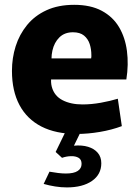

<svg xmlns="http://www.w3.org/2000/svg" viewBox="-20 -552 587 808"><path d="M303.8 11.7Q215.2 11.7 154.3 -19.5Q93.5 -50.7 61.9 -110.1Q30.3 -169.5 30.3 -253.7Q30.3 -308 45.9 -357.4Q61.5 -406.8 93.8 -446.5Q126.2 -486.2 175.7 -508.9Q225.2 -531.7 292.3 -531.7Q361.3 -531.7 408.2 -506.6Q455 -481.5 480.9 -437.9Q506.8 -394.3 514.2 -337.6Q521.7 -280.8 511.7 -217.5H119.5L210.3 -284.8Q187.7 -224.2 198.1 -186.2Q208.5 -148.3 243.2 -130.4Q277.8 -112.5 327.3 -112.5Q364.5 -112.5 404.6 -119.7Q444.7 -127 475.8 -136.5L492.7 -21.2Q450.3 -5.3 400.1 3.2Q349.8 11.7 303.8 11.7ZM120.5 -306.3H363.5Q364.5 -310.7 364.5 -313.7Q364.5 -316.7 364.5 -319.5Q364.5 -344.8 357.5 -366.6Q350.5 -388.3 333.6 -402.3Q316.7 -416.2 287 -416.2Q251.8 -416.2 230 -394.8Q208.2 -373.3 200.6 -339.3Q193 -305.3 200.3 -268.3ZM261.3 236.7Q236.8 236.7 212.1 232.7Q187.3 228.8 163.7 222L188.2 170.5Q206.5 173.8 224.3 176Q242.2 178.2 257.3 178.2Q290.8 178.2 307.1 167.4Q323.3 156.7 323.3 137.7Q323.3 119.5 310.9 112.2Q298.5 104.8 279.3 105.2Q260 105.5 241 112.2L214.2 87.5L256.7 0H321L291.2 61Q324.8 58 350.7 65.8Q376.7 73.7 391.5 91.2Q406.3 108.7 406.3 135Q406.3 182.2 367.1 209.4Q327.8 236.7 261.3 236.7Z"/></svg>

Font: Murecho Thin
Style: Regular
Weight: 100
Designer: Neil Summerour
Foundry: Positype
Version: Version 1.010